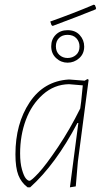

<svg xmlns="http://www.w3.org/2000/svg" viewBox="-20 -797 462 821"><path d="M381 -777 386 -775 391 -762 389 -757Q323 -730 205 -686L200 -690L195 -705Q294 -740 381 -777ZM269 -668Q302 -668 321 -647Q340 -626 340 -598Q340 -567 318.5 -548Q297 -529 269 -529Q241 -529 220 -548.5Q199 -568 199 -599Q199 -629 218.5 -648.5Q238 -668 269 -668ZM269 -648Q246 -648 232.5 -634.5Q219 -621 219 -599Q219 -576 233.5 -562.5Q248 -549 269 -549Q290 -549 305 -562Q320 -575 320 -598Q320 -619 306.5 -633.5Q293 -648 269 -648ZM273 -457H277L342 -452L354 -459L359 -456L313 -106L304 0L279 4L315 -271H311Q218 -94 109 4H98Q71 -16 58.5 -48Q46 -80 46 -137Q46 -268 106.5 -359Q167 -450 273 -457ZM66 -141Q66 -100 74 -72Q82 -44 90.5 -34Q99 -24 106 -24Q114 -24 145.5 -58Q177 -92 228 -168Q279 -244 323 -333L327 -362L334 -432L275 -437Q212 -436 163.5 -393Q115 -350 90.5 -284Q66 -218 66 -141Z"/></svg>

Font: Alegreya Sans SC Thin
Style: Italic
Weight: 100
Italic angle: -7°
Designer: Juan Pablo del Peral
Foundry: Huerta Tipografica
Version: Version 2.007